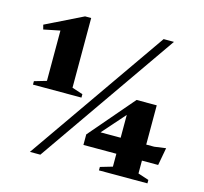

<svg xmlns="http://www.w3.org/2000/svg" viewBox="-103 -828 1000 943"><g transform="rotate(15 397.0 -356.5)"><path d="M117.5 -358.5V-658L190 -629L34.5 -597.5L28.5 -620.5L216.5 -713H247.5V-358.5L302.5 -340.5V-323H56V-340.5ZM127 0 618 -705H670.5L180 0ZM539.5 -328.5 575.5 -339.5 406.5 -147.5 408 -182.5H710L768.5 -190.5L752 -101H372V-154.5L567 -382H669.5V-35.5L724.5 -17.5V0H478V-17.5L539.5 -35.5Z"/></g></svg>

Font: Newsreader 60pt ExtraBold
Style: Regular
Weight: 800
Designer: Hugues Gentile
Foundry: Production Type
Version: Version 1.003